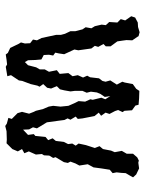

<svg xmlns="http://www.w3.org/2000/svg" viewBox="70 -618 553 733"><g transform="rotate(90 346.5 -251.5)"><path d="M347 -396 350 -375 339 -359 333 -345 330 -322 334 -306 327 -290V-260L329 -244L325 -221L321 -204L309 -192L318 -170L315 -155L301 -140L311 -126L307 -118L301 -92L289 -60L287 -47L267 -17L271 -3L235 3L226 -2L208 0L188 3L182 -5L163 -14L147 -47L142 -55L146 -70L145 -90L131 -101L134 -116L125 -134L113 -190V-208L109 -223L99 -244V-263L92 -290L84 -302L88 -324L80 -337L74 -363L76 -379L64 -392L66 -423L53 -436L58 -453L42 -476L47 -491L66 -501L83 -502L103 -508L118 -504L121 -499L134 -480L133 -458L135 -443L138 -423L157 -397V-379L148 -370L159 -350L155 -337L165 -324L172 -274L169 -259L187 -220L184 -200L181 -186L192 -178L189 -162L190 -142L207 -133L209 -110L210 -82L217 -70L229 -82L237 -113L245 -127V-146L254 -162L248 -192L262 -203L259 -236L271 -252L267 -272L276 -292L269 -308L275 -319L279 -353L289 -366L292 -378L287 -396L303 -421L292 -442L295 -451L301 -482L319 -495L327 -507L356 -506L380 -504L383 -492L401 -479L403 -450L408 -443L400 -426L404 -414L415 -393L410 -378L422 -361L410 -352L423 -336L425 -326L432 -290L434 -272L425 -264L437 -244L432 -233L438 -221L441 -198L447 -154L470 -116L466 -101L474 -86L475 -63L495 -82L492 -104L499 -110L503 -149L515 -159L508 -176L518 -188L522 -219L530 -235L528 -251L536 -264L528 -275L534 -303L545 -337L538 -355L549 -368L555 -399L561 -413L556 -440L567 -459V-483L581 -499L593 -505L601 -503L623 -506L646 -495L657 -483L651 -472L641 -455L640 -438L638 -420L641 -405L628 -394L623 -362L619 -332L607 -310L612 -278L604 -263L597 -244L602 -234L599 -219L580 -187L583 -178L574 -163L573 -143L568 -135L570 -112L558 -85L565 -68L549 -59L558 -43L549 -22L527 0L513 -1L481 0L461 5L452 -1L430 -7L434 -20L412 -42L407 -59L414 -86L407 -104L403 -112L396 -140L387 -161L384 -178L387 -206L384 -236L374 -259L366 -275L368 -300L359 -320L361 -329L353 -362L359 -377Z"/></g></svg>

Font: Winky Rough Light
Style: Regular
Weight: 300
Designer: Simon Atzbach
Foundry: typofactur
Version: Version 1.206; ttfautohint (v1.8.4.7-5d5b)